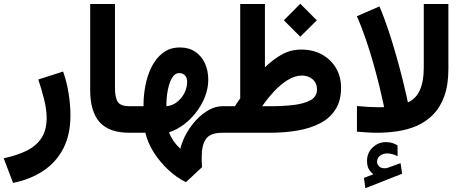

<svg xmlns="http://www.w3.org/2000/svg" viewBox="-46 -706 2471 1021"><path d="M23.4 266.6 -26.4 135.7Q44.4 120.6 95.5 95.5Q146.5 70.3 174.3 28.3Q202.1 -13.7 202.1 -80.1Q202.1 -124.5 188 -179.9Q173.8 -235.4 157.7 -283.2L289.6 -325.7Q308.6 -272.5 318.6 -210.9Q328.6 -149.4 328.6 -92.8Q328.6 9.8 290.8 83.3Q252.9 156.7 184.3 202.4Q115.7 248 23.4 266.6Z M433.6 -684.6H565.4V-238.3Q565.4 -186.5 580.6 -163.8Q595.7 -141.1 643.1 -141.1H655.3V0H643.1Q533.7 0 483.6 -56.6Q433.6 -113.3 433.6 -226.6Z M635.7 0V-141.1H717.3V-152.3Q717.3 -199.2 727.3 -251.5Q737.3 -303.7 760 -349.9Q782.7 -396 820.1 -424.8Q857.4 -453.6 911.6 -453.6Q958.5 -453.6 992.2 -430.9Q1025.9 -408.2 1043.7 -369.4Q1061.5 -330.6 1061.5 -282.2Q1061.5 -236.8 1044.4 -192.6Q1027.3 -148.4 998 -110.1Q968.8 -71.8 931.4 -43.7Q894 -15.6 853 -2.4Q859.9 18.6 876.7 43Q893.6 67.4 913.1 84.5Q923.3 42.5 946 2.4Q968.8 -37.6 999.5 -70.1Q1030.3 -102.5 1065.7 -121.8Q1101.1 -141.1 1137.2 -141.1H1153.3V0H1136.2Q1072.8 0 1049.6 32.5Q1026.4 64.9 1026.4 130.4Q1026.4 142.6 1026.9 156Q1027.3 169.4 1028.3 183.1L942.9 262.7Q895 239.7 850.1 198.2Q805.2 156.7 772.2 105Q739.3 53.2 727.1 0ZM906.2 -317.4Q888.2 -317.4 875.2 -300.8Q862.3 -284.2 854.2 -258.5Q846.2 -232.9 842.5 -204.3Q838.9 -175.8 838.9 -152.3V-141.1Q868.7 -143.6 893.6 -162.1Q918.5 -180.7 933.8 -209.7Q949.2 -238.8 949.2 -272Q949.2 -293 937.5 -305.2Q925.8 -317.4 906.2 -317.4Z M1550.8 -686 1638.7 -598.1 1550.8 -510.7 1463.4 -598.1ZM1203.1 -141.1Q1210 -152.3 1217 -162.4Q1224.1 -172.4 1231.4 -182.6V-684.6H1362.8V-348.1Q1407.7 -391.6 1454.3 -417Q1501 -442.4 1556.2 -442.4Q1618.2 -442.4 1665.8 -416.3Q1713.4 -390.1 1740.5 -344.5Q1767.6 -298.8 1767.6 -239.3Q1767.6 -170.4 1738.3 -124.3Q1709 -78.1 1656.7 -50.8Q1604.5 -23.4 1535.4 -11.7Q1466.3 0 1386.7 0H1133.8V-141.1ZM1559.6 -304.2Q1522 -304.2 1483.9 -280.5Q1445.8 -256.8 1411.1 -219.5Q1376.5 -182.1 1348.1 -141.1H1392.6Q1458.5 -141.1 1514.9 -147.7Q1571.3 -154.3 1605.5 -173.3Q1639.6 -192.4 1639.6 -230Q1639.6 -263.7 1616.9 -283.9Q1594.2 -304.2 1559.6 -304.2Z M1939.5 220.7Q1922.9 207.5 1914.3 191.4Q1905.8 175.3 1905.8 149.4Q1905.8 106 1936 77.9Q1966.3 49.8 2004.9 49.8Q2025.9 49.8 2039.8 54.2Q2053.7 58.6 2067.9 66.9L2068.4 124.5Q2039.6 109.9 2011.7 109.9Q1992.2 109.9 1975.6 121.6Q1959 133.3 1959 155.8Q1959.5 168.9 1971.7 180.2Q1983.9 191.4 2009.8 188Q2009.8 188 2013.7 187L2084 161.6L2092.3 217.8L1897 294.9L1889.2 240.2ZM1956.1 0Q1929.7 0 1904.1 -2Q1878.4 -3.9 1852.1 -5.9V-142.1Q1882.3 -139.2 1912.8 -137.5Q1943.4 -135.7 1965.8 -135.7Q1974.6 -135.7 1982.4 -136Q1990.2 -136.2 1996.6 -136.2Q1996.6 -136.2 1990 -167Q1983.4 -197.8 1970.9 -249.3Q1958.5 -300.8 1940.7 -364.3Q1922.9 -427.7 1900.4 -494.1Q1877.9 -560.5 1851.6 -619.6L1971.7 -671.9Q1998.5 -609.4 2021.5 -539.3Q2044.4 -469.2 2063.2 -402.3Q2082 -335.4 2095.5 -281Q2108.9 -226.6 2116 -194.1Q2123 -161.6 2123 -161.6Q2207.5 -198.2 2207.5 -345.7V-684.6H2338.4V-339.8Q2338.4 -253.4 2316.4 -193.6Q2294.4 -133.8 2256.3 -95.7Q2218.3 -57.6 2169.4 -36.6Q2120.6 -15.6 2065.7 -7.8Q2010.7 0 1956.1 0Z"/></svg>

Font: Vazirmatn UI FD ExtraBold
Style: Regular
Weight: 800
Designer: Saber Rastikerdar
Foundry: Saber Rastikerdar
Version: Version 33.003